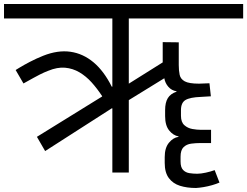

<svg xmlns="http://www.w3.org/2000/svg" viewBox="-56 -860 1232 957"><path d="M504 0V-320H501L169 -107L128 -178L453 -379V-381Q428 -419 400.5 -449.5Q373 -480 340 -499.5Q307 -519 268.5 -522.5Q230 -526 184 -507Q174 -503 164.5 -499Q155 -495 142.5 -488.5Q130 -482 110.5 -471.5Q91 -461 61 -444L22 -511Q22 -511 41.5 -523Q61 -535 92.5 -551.5Q124 -568 159 -582Q232 -611 295 -602Q358 -593 410 -549.5Q462 -506 501 -428H504V-768H-36V-840H1156V-768H586V-443L755 -549V-650L835 -649V-536Q835 -508 839.5 -487Q844 -466 865 -454.5Q886 -443 936 -443L988 -445L995 -380L945 -377Q891 -375 868.5 -361.5Q846 -348 846 -311V-283Q846 -251 863 -236Q880 -221 903 -217Q926 -213 944 -213H996V-147H943Q920 -147 897 -144Q874 -141 859 -126.5Q844 -112 844 -79V-55Q844 -26 856.5 -13Q869 0 888 3Q907 6 927 6Q945 6 970 0.5Q995 -5 1014 -12L1038 50Q1022 57 1001 63Q980 69 959 72.5Q938 76 921 77Q876 77 841 66Q806 55 785.5 27.5Q765 0 765 -48V-77Q765 -123 786 -148.5Q807 -174 834 -178V-180Q807 -185 787 -210Q767 -235 767 -281V-311Q767 -349 780.5 -371Q794 -393 824 -403V-405Q799 -409 783 -427.5Q767 -446 763 -470L586 -361V0Z"/></svg>

Font: Matangi Medium
Style: Regular
Weight: 500
Designer: Prashant Pant
Foundry: The Graphic Ant
Version: Version 3.002